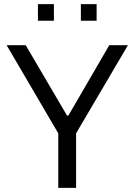

<svg xmlns="http://www.w3.org/2000/svg" viewBox="-20 -906 649 926"><path d="M261 0V-263L12 -688H104L303 -349H310L507 -688H597L347 -263V0ZM163 -806V-886H240V-806ZM370 -806V-886H446V-806Z"/></svg>

Font: Saira
Style: Regular
Weight: 400
Designer: Hector Gatti with collaboration of the Omnibus-Type team
Foundry: Omnibus-Type
Version: Version 1.100; ttfautohint (v1.8.3)